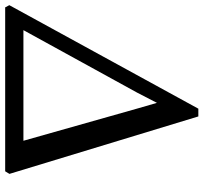

<svg xmlns="http://www.w3.org/2000/svg" viewBox="-59 -744 786 742"><g transform="rotate(90 334.0 -373.0)"><path d="M383 -746.5H413L635 -16.5L625 0H-8.5L-17 -16ZM381.5 -514 360.5 -586.5 321 -510 79.5 -70.5H507Z"/></g></svg>

Font: Merriweather Text
Style: Italic
Weight: 400
Italic angle: -7.8°
Designer: Eben Sorkin
Foundry: Eben Sorkin
Version: Version 2.100